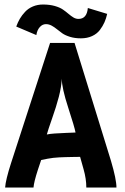

<svg xmlns="http://www.w3.org/2000/svg" viewBox="-20 -839 558 859"><path d="M172.4 -818.8Q201.7 -818.8 224.9 -812.3Q248 -805.7 261.7 -796.1Q275.4 -786.6 286.4 -777.1Q297.4 -767.6 308.3 -761Q319.3 -754.4 331.1 -754.4Q368.7 -754.4 373 -803.2L459.5 -776.9Q455.1 -756.8 447.5 -739.5Q439.9 -722.2 426.8 -704.8Q413.6 -687.5 391.8 -677.5Q370.1 -667.5 341.8 -667.5Q314.9 -667.5 293.5 -674.1Q272 -680.7 258.8 -689.9Q245.6 -699.2 234.4 -708.5Q223.1 -717.8 210.9 -724.4Q198.7 -731 185.5 -731Q169.9 -731 158 -717.8Q146 -704.6 142.6 -682.1L52.7 -720.2Q59.6 -739.3 68.8 -755.1Q78.1 -771 92.3 -786.1Q106.4 -801.3 127.2 -810.1Q147.9 -818.8 172.4 -818.8ZM317.9 -246.1Q314 -269 285.4 -356.7Q256.8 -444.3 256.3 -487.3Q254.9 -450.7 243.2 -405.8Q231.4 -360.8 213.1 -309.1Q194.8 -257.3 189.5 -237.3Q202.6 -240.2 224.1 -241.7Q245.6 -243.2 275.9 -244.4Q306.2 -245.6 317.9 -246.1ZM204.1 -647H313.5L476.6 -119.1Q501 -36.6 501 0H366.2Q366.2 -38.6 354 -81.5L338.4 -137.2Q327.1 -137.2 304.4 -136.7Q281.7 -136.2 272.5 -136Q263.2 -135.7 246.1 -135Q229 -134.3 218.3 -132.8Q207.5 -131.3 192.9 -128.9Q178.2 -126.5 164.1 -123L149.4 -79.1Q131.8 -24.9 129.9 0H2.9Q5.4 -34.7 29.3 -108.9Z"/></svg>

Font: Fantasque Sans Mono
Style: Bold
Weight: 700
Monospace: yes
Designer: Jany Belluz
Version: Version 1.8.0 ; ttfautohint (v1.8.2)